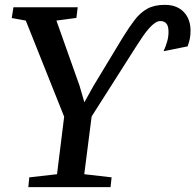

<svg xmlns="http://www.w3.org/2000/svg" viewBox="-20 -773 807 793"><path d="M97 0 101 -40.5 215.5 -53.5 245 -291 86.5 -688 28.5 -698.5 35.5 -743H301L295.5 -699L213 -688L308.5 -419L328.5 -350.5L366 -418L487.5 -619Q513.5 -661 536.5 -691Q559.5 -721 588.5 -737Q617.5 -753 661 -753Q695.5 -753 719 -739.2Q742.5 -725.5 754.8 -701.5Q767 -677.5 767 -647Q767 -628 764.2 -614Q761.5 -600 755 -581.5L655.5 -561.5Q665 -582 670.5 -601.8Q676 -621.5 676 -641Q676 -666 667 -676Q658 -686 642.5 -686Q631.5 -686 620 -678.2Q608.5 -670.5 595.8 -656.2Q583 -642 569 -621.5Q555 -601 538.5 -575L358.5 -292L328 -53.5L441 -40.5L436.5 0Z"/></svg>

Font: Merriweather 24pt Medium
Style: Italic
Weight: 500
Italic angle: -7.8°
Version: Version 2.101